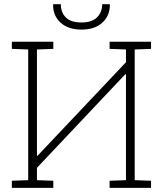

<svg xmlns="http://www.w3.org/2000/svg" viewBox="-20 -914 800 934"><path d="M37.6 0V-34.7L117.2 -37.6V-673.3L37.6 -676.3V-710.9H117.2H159.7H239.3V-676.3L159.7 -673.3V-157.2L162.6 -156.2L592.8 -611.3V-673.3L513.2 -676.3V-710.9H592.8H635.3H714.8V-676.3L635.3 -673.3V-37.6L714.8 -34.7V0H513.2V-34.7L592.8 -37.6V-552.2L589.8 -553.2L159.7 -97.7V-37.6L239.3 -34.7V0ZM376.5 -770Q312 -770 274.9 -803.7Q237.8 -837.4 238.3 -890.6L239.3 -893.6H275.9Q275.9 -854 300 -829.3Q324.2 -804.7 376.5 -804.7Q426.8 -804.7 451.9 -829.6Q477.1 -854.5 477.1 -893.6H513.7L514.6 -890.6Q514.6 -837.4 477.8 -803.7Q440.9 -770 376.5 -770Z"/></svg>

Font: Roboto Slab ExtraLight
Style: Regular
Weight: 250
Designer: Google
Version: Version 2.000; ttfautohint (v1.8.1.43-b0c9)